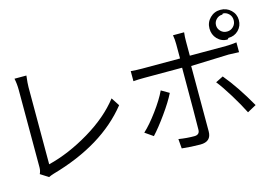

<svg xmlns="http://www.w3.org/2000/svg" viewBox="-110 -1075 2021 1385"><g transform="rotate(-15 900.0 -382.5)"><path d="M115.2 12.7C125 7.8 137.7 2.9 153.3 -2C412.1 -75.2 606.4 -193.4 737.3 -357.4L697.3 -418.9C636.7 -340.8 554.7 -270.5 450.2 -208C345.7 -145.5 242.2 -101.6 139.6 -76.2V-652.3C139.6 -669.9 141.6 -698.2 146.5 -737.3H57.6C63.5 -710 66.4 -680.7 66.4 -649.4V-72.3C66.4 -54.7 62.5 -39.1 55.7 -25.4Z M1630.9 -802.7C1648.4 -802.7 1663.1 -795.9 1675.8 -783.2C1688.5 -770.5 1694.3 -754.9 1694.3 -736.3C1694.3 -716.8 1687.5 -701.2 1674.8 -688.5C1662.1 -675.8 1646.5 -668.9 1627.9 -668.9C1609.4 -668.9 1593.8 -674.8 1581.1 -687.5C1568.4 -700.2 1561.5 -714.8 1561.5 -732.4C1561.5 -750 1567.4 -764.6 1580.1 -777.3C1592.8 -790 1607.4 -795.9 1625 -795.9ZM1625 -622.1C1654.3 -622.1 1679.7 -631.8 1700.2 -652.3C1720.7 -672.9 1730.5 -698.2 1730.5 -727.5C1730.5 -756.8 1719.7 -782.2 1698.2 -802.7C1676.8 -823.2 1650.4 -833 1620.1 -833C1589.8 -833 1563.5 -822.3 1542 -800.8C1520.5 -779.3 1509.8 -752.9 1509.8 -722.7C1509.8 -692.4 1519.5 -666 1540 -644.5C1560.5 -623 1585.9 -612.3 1615.2 -612.3ZM1054.7 -382.8C1035.2 -340.8 1005.9 -293.9 967.8 -242.2C929.7 -190.4 894.5 -149.4 861.3 -119.1L921.9 -77.1C952.1 -109.4 986.3 -152.3 1025.4 -207C1064.5 -261.7 1093.8 -308.6 1113.3 -348.6ZM1594.7 -505.9C1611.3 -505.9 1636.7 -504.9 1671.9 -502.9V-576.2C1643.6 -572.3 1617.2 -570.3 1591.8 -570.3H1322.3V-677.7C1322.3 -699.2 1323.2 -721.7 1326.2 -744.1H1243.2C1247.1 -722.7 1249 -700.2 1249 -676.8V-569.3H965.8C941.4 -569.3 913.1 -570.3 881.8 -573.2V-498C905.3 -500 932.6 -501 963.9 -501H1246.1V-492.2C1246.1 -229.5 1245.1 -78.1 1244.1 -39.1C1244.1 -13.7 1230.5 -1 1204.1 -1C1167 -1 1127.9 -3.9 1086.9 -10.7L1092.8 60.5C1137.7 65.4 1183.6 68.4 1230.5 68.4C1285.2 68.4 1312.5 43 1312.5 -7.8V-496.1ZM1456.1 -335.9C1480.5 -305.7 1508.8 -263.7 1542 -210C1575.2 -156.2 1601.6 -108.4 1622.1 -67.4L1688.5 -103.5C1629.9 -207 1571.3 -293.9 1512.7 -364.3Z"/></g></svg>

Font: Gen Shin Gothic P Normal
Style: Regular
Weight: 300
Designer: [Source Han Sans]
Ryoko NISHIZUKA  (kana & ideographs); Paul D. Hunt (Latin, Greek & Cyrillic); Wenlong ZHANG  (bopomofo
Version: Version 1.002.20150607